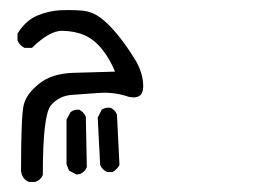

<svg xmlns="http://www.w3.org/2000/svg" viewBox="-20 -32 540 379"><path d="M37.1 327.1Q27.3 323.2 23.4 313.5L21.5 306.6Q21.5 196.3 26.9 174.8Q32.2 153.3 57.1 133.3Q82 113.3 124 111.8Q166 110.4 207 109.4Q197.3 85 181.6 65.4Q166 45.9 147 37.6Q127.9 29.3 103 28.8Q78.1 28.3 43 62.5H28.3Q18.6 57.6 14.6 47.9V34.2Q31.2 7.8 54.2 -1.5Q77.1 -10.7 98.1 -11.7Q119.1 -12.7 140.1 -11.2Q161.1 -9.8 178.2 2.9Q195.3 15.6 213.4 38.1Q231.4 60.5 247.1 86.4Q262.7 112.3 262.7 138.7Q262.7 165 234.4 159.2Q206.1 149.4 176.3 151.4Q146.5 153.3 121.6 155.3Q96.7 157.2 80.6 175.8Q64.5 194.3 64.5 313.5Q60.5 323.2 49.8 327.1ZM130.9 312.5 116.2 304.7 111.3 292V204.1L119.1 189.5Q126 183.6 136.7 184.6Q145.5 189.5 149.4 198.2L151.4 297.9Q147.5 307.6 137.7 311.5ZM191.4 307.6Q181.6 302.7 177.7 293.9L172.9 200.2L180.7 184.6Q187.5 179.7 198.2 180.7Q207 184.6 210.9 194.3L215.8 293.9Q210.9 302.7 202.1 307.6Z"/></svg>

Font: JasonHandwriting2
Style: Regular
Weight: 400
Version: Version 1.05.10